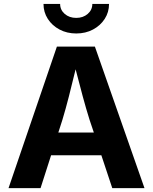

<svg xmlns="http://www.w3.org/2000/svg" viewBox="-20 -967 787 987"><path d="M23.9 0 272.5 -727.5H467.8L722.7 0H557.1L501 -168.9H242.7L188.5 0ZM279.8 -285.6H462.4L440.4 -351.1Q422.9 -406.7 405.3 -471.7Q387.7 -536.6 368.7 -610.8Q350.6 -535.6 334 -470.7Q317.4 -405.8 300.8 -351.1ZM372.1 -794.9Q324.2 -794.9 286.1 -815.2Q248 -835.4 225.8 -869.9Q203.6 -904.3 203.6 -946.8H289.1Q289.1 -916 312.7 -895.5Q336.4 -875 372.1 -875Q407.2 -875 430.9 -895.5Q454.6 -916 454.6 -946.8H540.5Q540.5 -904.3 518.3 -869.9Q496.1 -835.4 458 -815.2Q419.9 -794.9 372.1 -794.9Z"/></svg>

Font: Inter
Style: Bold
Weight: 700
Designer: Rasmus Andersson
Foundry: rsms
Version: Version 4.001;git-9221beed3